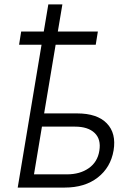

<svg xmlns="http://www.w3.org/2000/svg" viewBox="-20 -847 605 867"><path d="M421.9 -704.5 412.3 -644.9H231.2L179.3 -334.9H328.1Q418.7 -334.9 462.2 -290.1Q505.7 -245.4 492.9 -167.6Q479.8 -90.9 421.5 -45.5Q363.3 0 272.4 0H60L167.6 -644.9H66.1L75.6 -704.5H177.6L198.2 -827.1H261.7L241.1 -704.5ZM169.4 -275.2 133.5 -59.7H282.3Q341.3 -59.7 381 -87.7Q420.8 -115.8 428.6 -166.5Q437.1 -218 407.3 -246.6Q377.5 -275.2 318.5 -275.2Z"/></svg>

Font: Karasuma Gothic
Style: Light Italic
Weight: 300
Italic angle: 9.39998°
Designer: Rasmus Andersson / Ryoko Nishizuka
Foundry: rsms
Version: Version 1.00